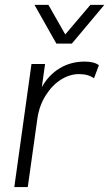

<svg xmlns="http://www.w3.org/2000/svg" viewBox="-20 -760 444 780"><path d="M324.2 -509.8Q362.3 -509.8 381.8 -495.1L361.8 -441.9Q338.9 -459 300.8 -459Q263.7 -459 228 -436.8Q192.4 -414.6 165.8 -372.6Q139.2 -330.6 131.8 -277.8L92.8 0H38.1L107.9 -500H163.1L149.9 -405.8Q177.2 -455.1 222.2 -482.4Q267.1 -509.8 324.2 -509.8ZM120.1 -740.2H176.8L245.1 -620.1L347.2 -740.2H403.8L272 -583H209Z"/></svg>

Font: Human Sans Light
Style: Italic
Weight: 300
Italic angle: -8°
Designer: Tim Radville
Foundry: Continuum
Version: Version 1.000;FEAKit 1.0